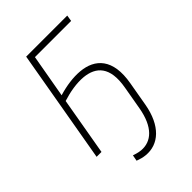

<svg xmlns="http://www.w3.org/2000/svg" viewBox="-257 -809 1114 1114"><g transform="rotate(-45 300.0 -252.0)"><path d="M53 0H93L155 -356C212 -374 273 -385 327 -380C417 -371 480 -317 453 -167L428 -24C405 108 341 163 262 156C240 154 217 146 208 143L201 180C223 188 240 193 261 195C359 205 441 134 467 -14L493 -163C524 -337 446 -408 337 -418C283 -423 222 -414 162 -396L209 -662H506L512 -700H175Z"/></g></svg>

Font: Fixel Text 20240404 ExtraLight
Style: Italic
Weight: 200
Width: 4
Italic angle: -10°
Designer: AlfaBravo + MacPaw
Foundry: Kyrylo Tkachov, Marchela Mozhyna, Serhii Makarenko, Maria Weinstein, Zakhar Kryvoshyya
Version: Version 1.211;Glyphs 3.2 (3225)